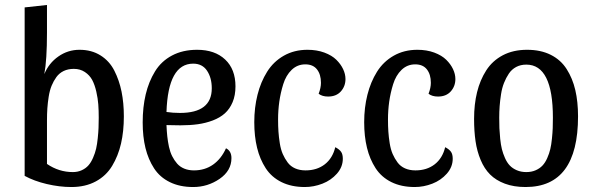

<svg xmlns="http://www.w3.org/2000/svg" viewBox="-20 -730 2382 772"><path d="M168.9 -599.1Q168.9 -488.8 158.2 -432.1Q176.3 -476.1 214.6 -502.9Q252.9 -529.8 299.8 -529.8Q348.1 -529.8 384 -507.3Q419.9 -484.9 439.7 -446Q459.5 -407.2 468.8 -361.3Q478 -315.4 478 -262.2Q478 -202.1 466.6 -152.6Q455.1 -103 430.9 -63Q406.7 -22.9 365 -0.5Q323.2 22 267.1 22Q219.2 22 168.2 10Q117.2 -2 79.1 -22.9V-700.2L168.9 -710ZM168.9 -70.8Q216.8 -38.1 272.9 -38.1Q293 -38.1 309.1 -45.7Q325.2 -53.2 335.7 -65.2Q346.2 -77.1 354.2 -95.7Q362.3 -114.3 366.5 -132.3Q370.6 -150.4 373 -174.1Q375.5 -197.8 376.2 -216.1Q377 -234.4 377 -256.8Q377 -286.1 375.2 -310.1Q373.5 -334 367.2 -361.8Q360.8 -389.6 350.6 -408.7Q340.3 -427.7 321.3 -440.4Q302.2 -453.1 276.9 -453.1Q253.9 -453.1 236.1 -444.6Q218.3 -436 206.8 -420.2Q195.3 -404.3 187.5 -385.3Q179.7 -366.2 175.8 -341.3Q171.9 -316.4 170.4 -294.4Q168.9 -272.5 168.9 -246.1Z M888.7 -133.8Q910.6 -123 910.6 -94.2Q910.6 -43.5 862.8 -10.7Q814.9 22 756.8 22Q703.1 22 663.1 2.4Q623 -17.1 599.6 -53Q576.2 -88.9 564.9 -134.8Q553.7 -180.7 553.7 -237.8Q553.7 -299.3 565.9 -350.6Q578.1 -401.9 603.3 -442.9Q628.4 -483.9 671.6 -506.8Q714.8 -529.8 772.5 -529.8Q843.8 -529.8 885.3 -490.7Q926.8 -451.7 926.8 -382.8Q926.8 -346.7 915.3 -319.3Q903.8 -292 884.3 -274.4Q864.7 -256.8 835.9 -245.8Q807.1 -234.9 775.6 -230.5Q744.1 -226.1 705.6 -226.1Q696.3 -226.1 675.8 -226.6Q655.3 -227.1 649.4 -227.1Q650.4 -202.6 652.6 -181.9Q654.8 -161.1 659.4 -139.6Q664.1 -118.2 672.4 -101.8Q680.7 -85.4 692.1 -72.3Q703.6 -59.1 720.9 -52Q738.3 -44.9 759.8 -44.9Q803.7 -44.9 836.7 -68.1Q869.6 -91.3 888.7 -133.8ZM756.8 -474.1Q655.8 -474.1 649.4 -279.8Q674.8 -275.9 703.6 -275.9Q831.5 -275.9 831.5 -375Q831.5 -417 812.5 -445.6Q793.5 -474.1 756.8 -474.1Z M1207.5 -471.2Q1175.8 -471.2 1152.8 -449.2Q1129.9 -427.2 1118.9 -391.6Q1107.9 -356 1103 -321Q1098.1 -286.1 1098.1 -250Q1098.1 -223.1 1099.6 -200.9Q1101.1 -178.7 1105 -154.1Q1108.9 -129.4 1116.9 -110.8Q1125 -92.3 1136.7 -76.7Q1148.4 -61 1166.7 -53Q1185.1 -44.9 1208.5 -44.9Q1254.4 -44.9 1285.9 -69.3Q1317.4 -93.8 1328.1 -138.2Q1344.7 -129.4 1351.6 -119.4Q1358.4 -109.4 1358.4 -91.8Q1358.4 -58.6 1334.7 -31.7Q1311 -4.9 1276.4 8.5Q1241.7 22 1205.6 22Q1151.9 22 1111.8 2.2Q1071.8 -17.6 1048.3 -53.7Q1024.9 -89.8 1013.7 -135.7Q1002.4 -181.6 1002.4 -238.8Q1002.4 -297.4 1015.4 -348.9Q1028.3 -400.4 1054 -441.4Q1079.6 -482.4 1121.3 -506.1Q1163.1 -529.8 1216.3 -529.8Q1253.9 -529.8 1284.2 -518.6Q1314.5 -507.3 1332.3 -489.7Q1350.1 -472.2 1359.6 -452.1Q1369.1 -432.1 1369.1 -412.1Q1369.1 -383.3 1350.6 -362.5Q1332 -341.8 1299.3 -341.8Q1275.4 -341.8 1261.2 -353Q1270.5 -377 1270.5 -397Q1270.5 -430.7 1254.6 -450.9Q1238.8 -471.2 1207.5 -471.2Z M1649.4 -471.2Q1617.7 -471.2 1594.7 -449.2Q1571.8 -427.2 1560.8 -391.6Q1549.8 -356 1544.9 -321Q1540 -286.1 1540 -250Q1540 -223.1 1541.5 -200.9Q1543 -178.7 1546.9 -154.1Q1550.8 -129.4 1558.8 -110.8Q1566.9 -92.3 1578.6 -76.7Q1590.3 -61 1608.6 -53Q1627 -44.9 1650.4 -44.9Q1696.3 -44.9 1727.8 -69.3Q1759.3 -93.8 1770 -138.2Q1786.6 -129.4 1793.5 -119.4Q1800.3 -109.4 1800.3 -91.8Q1800.3 -58.6 1776.6 -31.7Q1752.9 -4.9 1718.3 8.5Q1683.6 22 1647.5 22Q1593.8 22 1553.7 2.2Q1513.7 -17.6 1490.2 -53.7Q1466.8 -89.8 1455.6 -135.7Q1444.3 -181.6 1444.3 -238.8Q1444.3 -297.4 1457.3 -348.9Q1470.2 -400.4 1495.8 -441.4Q1521.5 -482.4 1563.2 -506.1Q1605 -529.8 1658.2 -529.8Q1695.8 -529.8 1726.1 -518.6Q1756.3 -507.3 1774.2 -489.7Q1792 -472.2 1801.5 -452.1Q1811 -432.1 1811 -412.1Q1811 -383.3 1792.5 -362.5Q1773.9 -341.8 1741.2 -341.8Q1717.3 -341.8 1703.1 -353Q1712.4 -377 1712.4 -397Q1712.4 -430.7 1696.5 -450.9Q1680.7 -471.2 1649.4 -471.2Z M2099.1 -529.8Q2154.3 -529.8 2194.6 -509.5Q2234.9 -489.3 2258.5 -452.1Q2282.2 -415 2293.2 -367.9Q2304.2 -320.8 2304.2 -262.2Q2304.2 22 2093.3 22Q2045.9 22 2010 8.5Q1974.1 -4.9 1950.7 -28.3Q1927.2 -51.8 1912.6 -86.9Q1897.9 -122.1 1892.1 -162.1Q1886.2 -202.1 1886.2 -252Q1886.2 -310.5 1898.2 -359.4Q1910.2 -408.2 1935.1 -447Q1960 -485.8 2001.7 -507.8Q2043.5 -529.8 2099.1 -529.8ZM2203.1 -256.8Q2203.1 -470.2 2096.2 -470.2Q2073.2 -470.2 2055.4 -460.7Q2037.6 -451.2 2026.1 -434.1Q2014.6 -417 2006.6 -396.7Q1998.5 -376.5 1994.6 -351.1Q1990.7 -325.7 1989 -303.5Q1987.3 -281.2 1987.3 -256.8Q1987.3 -232.9 1988 -214.6Q1988.8 -196.3 1991.2 -172.1Q1993.7 -147.9 1998 -130.4Q2002.4 -112.8 2010.5 -94.5Q2018.6 -76.2 2029.8 -64.5Q2041 -52.7 2058.1 -45.4Q2075.2 -38.1 2096.2 -38.1Q2117.2 -38.1 2133.8 -45.4Q2150.4 -52.7 2161.4 -64.5Q2172.4 -76.2 2180.4 -94.5Q2188.5 -112.8 2192.6 -130.4Q2196.8 -147.9 2199.2 -172.1Q2201.7 -196.3 2202.4 -214.6Q2203.1 -232.9 2203.1 -256.8Z"/></svg>

Font: Sansita Light
Style: Regular
Weight: 300
Designer: Pablo Cosgaya
Foundry: Omnibus-Type
Version: Version 1.006;hotconv 1.0.109;makeotfexe 2.5.65596